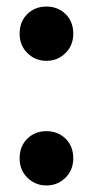

<svg xmlns="http://www.w3.org/2000/svg" viewBox="-20 -560 284 587"><path d="M40 -457Q40 -494 63.5 -517Q87 -540 122 -540Q157 -540 180.5 -517Q204 -494 204 -457Q204 -421 180 -397.5Q156 -374 122 -374Q88 -374 64 -397.5Q40 -421 40 -457ZM40 -76Q40 -113 63.5 -136Q87 -159 122 -159Q157 -159 180.5 -136Q204 -113 204 -76Q204 -40 180 -16.5Q156 7 122 7Q88 7 64 -16.5Q40 -40 40 -76Z"/></svg>

Font: CMG Sans SemiBold
Style: Regular
Weight: 600
Designer: Julieta Ulanovsky
Foundry: Julieta Ulanovsky
Version: Version 7.200